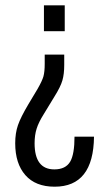

<svg xmlns="http://www.w3.org/2000/svg" viewBox="-20 -537 403 721"><path d="M145 -517.1H223.1V-419.9H145ZM37.1 1Q37.1 -37.1 47.4 -66.9Q57.6 -96.7 86.9 -146L121.1 -203.1Q138.2 -232.9 143.1 -250Q147.9 -267.6 147.9 -296.9V-332H221.2V-293Q221.2 -258.8 214.4 -235.4Q207.5 -210.9 184.1 -173.8L144 -107.9Q125 -77.6 117.7 -54.2Q109.9 -29.8 109.9 1Q109.9 99.1 184.1 99.1Q226.6 99.1 243.7 69.8Q259.8 42 259.8 -23.9H333Q331.1 164.1 185.1 164.1Q113.3 164.1 75.2 120.6Q37.1 77.1 37.1 1Z"/></svg>

Font: D-DIN Condensed
Style: Regular
Weight: 400
Width: 3
Designer: Charles Nix
Foundry: Datto Inc.
Version: Version 1.00